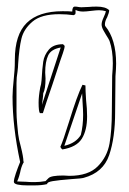

<svg xmlns="http://www.w3.org/2000/svg" viewBox="-20 -529 391 582"><path d="M234 10Q228 12 196 14Q158 17 140 20Q122 23 123 29Q107 33 84 33Q81 33 63 33Q45 33 33.5 30.5Q22 28 22 22Q22 14 28 -3.5Q34 -21 41 -38Q18 -145 18 -236Q18 -255 22 -293Q23 -302 24 -315.5Q25 -329 25 -348Q25 -424 61 -459.5Q97 -495 170 -495Q190 -495 199 -494Q199 -509 207 -509Q212 -509 217 -508Q222 -507 227 -507L250 -508Q258 -509 273 -509Q300 -509 311 -498Q311 -491 305 -477Q298 -465 298 -455Q298 -452 299 -450Q332 -410 332 -336Q332 -322 330 -298L329 -189Q329 -112 311 -59Q293 -6 234 10ZM322 -337Q322 -376 312 -405Q310 -410 301 -424Q299 -427 293.5 -437Q288 -447 288 -455Q288 -463 294 -476Q300 -489 301 -495Q291 -498 280 -498Q272 -498 256 -496Q240 -494 232 -494Q218 -494 209 -499V-489L208 -486L207 -485L203 -483Q182 -486 160 -486Q105 -486 78.5 -463.5Q52 -441 45 -412Q38 -383 35 -335Q35 -327 33 -311Q30 -295 30 -277V-192Q30 -175 32 -153.5Q34 -132 35 -123Q37 -106 43 -85Q51 -53 51 -40L52 -38L51 -35L50 -34Q44 -22 41 -6Q40 -2 38 5Q36 12 32 21L59 22Q68 23 85 23Q101 23 118 20L127 11Q135 3 172 3L190 4Q248 4 276.5 -25Q305 -54 312 -94Q319 -134 319 -190L320 -297V-299Q322 -323 322 -337ZM97 -218Q97 -237 102 -264Q105 -273 106 -286Q108 -322 111 -342Q114 -362 128 -378.5Q142 -395 171 -395Q171 -395 176 -390Q176 -383 170.5 -367.5Q165 -352 163 -346L139 -273Q119 -215 110 -186H101Q97 -191 97 -218ZM164 -385Q135 -380 126 -361Q117 -342 117 -309L118 -291Q118 -260 111 -246Q111 -240 109.5 -229Q108 -218 107 -211ZM241 -225Q244 -200 244 -176Q244 -134 228 -108.5Q212 -83 169 -76L165 -80L163 -84Q171 -101 189 -159Q214 -240 230 -272L239 -270Q239 -255 241 -225ZM230 -224 229 -246 175 -87Q210 -95 225 -120Q232 -148 232 -181Q232 -194 230 -224Z"/></svg>

Font: Londrina Outline
Style: Regular
Weight: 400
Designer: Marcelo Magalhaes
Foundry: Marcelo Magalhães
Version: Version 1.002